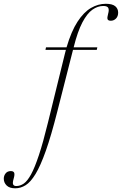

<svg xmlns="http://www.w3.org/2000/svg" viewBox="-173 -762 644 1014"><path d="M129 -170.5Q97 -44.5 69 34.5Q41 113.5 14.8 156.8Q-11.5 200 -37.8 216.2Q-64 232.5 -92.5 232.5Q-123 232.5 -138 217.5Q-153 202.5 -153 182Q-153 165.5 -143.2 153.5Q-133.5 141.5 -116 141.5Q-101.5 141.5 -98 150.8Q-94.5 160 -101 182Q-107.5 204 -103.5 212.2Q-99.5 220.5 -87 220.5Q-66.5 220.5 -47.5 207.5Q-28.5 194.5 -9 159Q10.5 123.5 32.5 57.2Q54.5 -9 80.5 -115.5L169.5 -477.5Q172 -488.5 175 -498.5H67L70 -512H178.5Q203.5 -597 236.5 -647.5Q269.5 -698 307.5 -720Q345.5 -742 385.5 -742Q420.5 -742 435.8 -729Q451 -716 451 -695.5Q451 -675.5 439.5 -664Q428 -652.5 412.5 -652.5Q398.5 -652.5 395.2 -660.2Q392 -668 398 -689Q404 -710 398.8 -720.2Q393.5 -730.5 372.5 -730.5Q343 -730.5 315 -710.8Q287 -691 262 -643.5Q237 -596 216 -512H341L338 -498.5H212.5Z"/></svg>

Font: Newsreader Display ExtraLight
Style: Italic
Weight: 275
Italic angle: -17°
Designer: Hugues Gentile
Foundry: Production Type
Version: Version 1.002